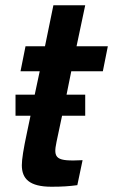

<svg xmlns="http://www.w3.org/2000/svg" viewBox="-20 -699 430 730"><path d="M304 -339H233L251 -428H371L390 -523H271L304 -679H183L151 -523H77L58 -428H131L112 -339H39V-259H96L83 -197C69 -132 63 -93 63 -71C63 -20 91 11 176 11C217 11 244 9 274 5L294 -90C194 -85 181 -95 195 -160L216 -259H304Z"/></svg>

Font: Nacelle SemiBold
Style: Italic
Weight: 600
Italic angle: -12°
Designer: Sora Sagano
Foundry: Sora Sagano
Version: Version 1.000;FEAKit 1.0